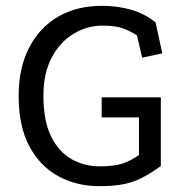

<svg xmlns="http://www.w3.org/2000/svg" viewBox="-20 -624 632 659"><path d="M532 -54Q497 -29 468 -14Q439 1 405 8Q371 15 321 15Q243 15 180.5 -19Q118 -53 81 -121.5Q44 -190 44 -295Q44 -390 79.5 -459.5Q115 -529 179 -566.5Q243 -604 330 -604Q384 -604 430.5 -590.5Q477 -577 514 -547L537 -441L468 -426L450 -503Q427 -517 402.5 -526.5Q378 -536 331 -536Q279 -536 232.5 -508Q186 -480 157.5 -426.5Q129 -373 129 -295Q129 -208 156 -154.5Q183 -101 227 -77Q271 -53 321 -53Q370 -53 398.5 -62Q427 -71 457 -92V-221H329V-290H532Z"/></svg>

Font: Podkova
Style: Regular
Weight: 400
Designer: Ilya Yudin
Foundry: Cyreal (www.cyreal.org)
Version: Version 2.103